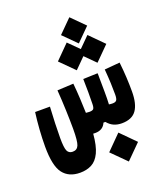

<svg xmlns="http://www.w3.org/2000/svg" viewBox="-156 -747 897 1063"><g transform="rotate(-20 293.0 -215.5)"><path d="M144 182.1Q77.6 182.1 43.7 137.7Q9.8 93.3 9.8 -20Q9.8 -66.9 13.4 -119.6Q17.1 -172.4 23.4 -219.2H110.8Q107.9 -172.4 106.2 -122.3Q104.5 -72.3 104.5 -35.6Q104.5 20 113 39.3Q121.6 58.6 144.5 58.6Q170.4 58.6 179.9 35.4Q189.5 12.2 189.5 -59.1Q189.5 -104.5 187.3 -167.7Q185.1 -231 180.7 -289.6L275.9 -294.4Q280.3 -249 282.7 -203.1Q285.2 -157.2 286.1 -118.7Q297.9 -117.2 306.6 -117.2Q324.7 -117.2 330.6 -124Q336.4 -130.9 336.9 -150.9Q337.9 -181.6 337.6 -221.2Q337.4 -260.7 336.4 -299.8L421.9 -302.7Q421.9 -296.4 422.4 -290.5Q422.4 -284.2 422.4 -277.3Q422.9 -237.3 423.3 -195.1Q423.8 -152.8 421.9 -119.1Q432.1 -117.2 442.9 -117.2Q460.9 -117.2 467 -126.2Q473.1 -135.3 473.1 -159.2Q473.1 -189.5 471.7 -226.1Q470.2 -262.7 466.3 -308.6L556.6 -316.4Q562 -267.1 564.2 -225.3Q566.4 -183.6 566.4 -143.1Q566.4 -69.3 540 -32.7Q513.7 3.9 454.1 3.9Q429.2 3.9 408.4 -4.9Q387.7 -13.7 370.1 -34.7H358.9Q342.8 3.9 296.9 3.9Q290.5 3.9 284.7 3.4Q278.8 73.7 260.3 112.5Q241.7 151.4 212.2 166.7Q182.6 182.1 144 182.1ZM441.4 -357.4 380.4 -418.5 319.3 -357.4 237.8 -439 319.3 -521 380.4 -460 441.4 -521 522.9 -439ZM380.9 -493.2 303.7 -570.3 380.9 -647.5 458 -570.3ZM417.5 215.8 332.5 130.9 417.5 45.4 502.4 130.9Z"/></g></svg>

Font: CaskaydiaCove NF SemiBold
Style: Regular
Weight: 600
Designer: Aaron Bell
Foundry: Saja Typeworks
Version: Version 2111.001; VTT 6.35;Nerd Fonts 3.2.1